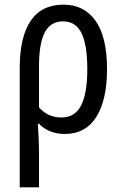

<svg xmlns="http://www.w3.org/2000/svg" viewBox="-20 -567 524 827"><path d="M441 -269Q441 -137 395 -63.5Q349 10 259 10Q224 10 196 -1.5Q168 -13 148 -34H143Q145 -5 146.5 29.5Q148 64 148 98V240H65V-276Q65 -407 112 -477Q159 -547 254 -547Q342 -547 391.5 -477.5Q441 -408 441 -269ZM251 -475Q198 -475 173 -427.5Q148 -380 148 -282V-105Q185 -61 245 -61Q303 -61 329.5 -113Q356 -165 356 -269Q356 -374 331 -424.5Q306 -475 251 -475Z"/></svg>

Font: Avrile Sans Condensed
Style: Regular
Weight: 400
Width: 3
Designer: Monotype Design Team
Foundry: Monotype Imaging Inc.
Version: Version 2.001;September 10, 2019;FontCreator 11.5.0.2425 64-